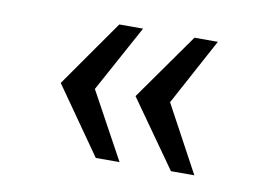

<svg xmlns="http://www.w3.org/2000/svg" viewBox="-49 -584 698 493"><g transform="rotate(10 300.0 -337.0)"><path d="M422 -163 299 -337 422 -511H483L389 -337L483 -163ZM226 -163 104 -337 226 -511H288L193 -337L288 -163Z"/></g></svg>

Font: Chivo Mono Light
Style: Regular
Weight: 300
Monospace: yes
Designer: Hector Gatti
Foundry: Omnibus-Type
Version: Version 1.008